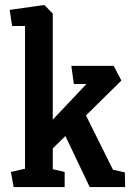

<svg xmlns="http://www.w3.org/2000/svg" viewBox="-20 -755 541 775"><path d="M35 0 24 -61 81 -74V-650H29L19 -715L159 -735L193 -700V-272L329 -416H278L268 -489H439L470 -430L327 -289L436 -70L484 -59L485 0H342L244 -206L193 -156V-72L241 -61V0Z"/></svg>

Font: Kreon SemiBold
Style: Regular
Weight: 600
Designer: Julia Petretta
Foundry: Julia Petretta and Eli Heuer
Version: Version 2.002